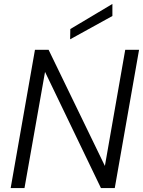

<svg xmlns="http://www.w3.org/2000/svg" viewBox="-20 -952 724 972"><path d="M34 0 157 -700H226L511 -112L614 -700H684L561 0H491L208 -588L104 0ZM335 -753 336 -805 549 -932V-871Z"/></svg>

Font: DM Sans 17pt Light
Style: Italic
Weight: 300
Italic angle: -10°
Version: Version 4.004;gftools[0.9.30]